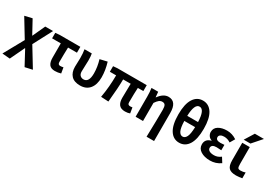

<svg xmlns="http://www.w3.org/2000/svg" viewBox="28 -1932 4590 3265"><g transform="rotate(30 2322.5 -299.5)"><path d="M161.1 213.9 9.8 201.2 224.6 -186.5 9.8 -540 155.3 -574.2 295.9 -316.4H299.8L411.1 -559.6H564.5L370.1 -190.4L596.7 181.6L452.1 213.9L299.8 -69.3H295.9Z M927.7 13.7Q849.6 13.7 816.4 -31.7Q783.2 -77.1 783.2 -164.1V-444.3H612.3V-552.7L694.3 -559.6H1100.6V-444.3H925.8Q920.9 -312.5 920.9 -157.2Q920.9 -106.4 964.8 -106.4Q994.1 -106.4 1026.4 -114.3L1044.9 -3.9Q987.3 13.7 927.7 13.7Z M1421.9 13.7Q1306.6 13.7 1248.5 -48.3Q1190.4 -110.4 1190.4 -220.7Q1190.4 -249 1192.9 -306.2Q1195.3 -363.3 1195.3 -392.6Q1195.3 -488.3 1182.6 -559.6H1325.2Q1335.9 -511.7 1335.9 -422.9Q1335.9 -400.4 1332.5 -324.2Q1329.1 -248 1329.1 -209Q1329.1 -158.2 1355 -132.3Q1380.9 -106.4 1421.9 -106.4Q1527.3 -106.4 1527.3 -283.2Q1527.3 -408.2 1487.3 -541L1628.9 -574.2Q1673.8 -426.8 1673.8 -290Q1673.8 -145.5 1607.9 -65.9Q1542 13.7 1421.9 13.7Z M2305.7 13.7Q2223.6 13.7 2187.5 -31.7Q2151.4 -77.1 2151.4 -164.1Q2151.4 -182.6 2153.3 -286.1Q2155.3 -389.6 2156.2 -443.4H2007.8Q2007.8 -291 1978.5 7.8L1831.1 0Q1870.1 -218.8 1870.1 -443.4H1747.1V-552.7L1829.1 -559.6H2404.3V-443.4H2296.9Q2290 -336.9 2290 -157.2Q2290 -128.9 2302.2 -117.7Q2314.5 -106.4 2340.8 -106.4Q2349.6 -106.4 2382.8 -110.4L2400.4 -2Q2357.4 13.7 2305.7 13.7Z M2987.3 201.2H2839.8Q2849.6 -152.3 2849.6 -331.1Q2849.6 -395.5 2833.5 -421.9Q2817.4 -448.2 2777.3 -448.2Q2743.2 -448.2 2715.3 -426.8Q2687.5 -405.3 2654.3 -355.5V0H2508.8V-392.6Q2508.8 -485.4 2498 -559.6H2628.9L2638.7 -457H2642.6Q2727.5 -574.2 2827.1 -574.2Q2987.3 -574.2 2987.3 -348.6Z M3473.6 -352.5H3261.7Q3265.6 -216.8 3293.5 -161.6Q3321.3 -106.4 3367.2 -106.4Q3414.1 -106.4 3441.9 -161.6Q3469.7 -216.8 3473.6 -352.5ZM3261.7 -452.1H3473.6Q3465.8 -693.4 3367.2 -693.4Q3269.5 -693.4 3261.7 -452.1ZM3616.2 -401.4Q3616.2 -195.3 3550.3 -90.8Q3484.4 13.7 3367.2 13.7Q3251 13.7 3184.6 -91.3Q3118.2 -196.3 3118.2 -401.4Q3118.2 -603.5 3184.6 -707.5Q3251 -811.5 3367.2 -811.5Q3483.4 -811.5 3549.8 -707.5Q3616.2 -603.5 3616.2 -401.4Z M3973.6 13.7Q3863.3 13.7 3791 -31.7Q3718.8 -77.1 3718.8 -158.2Q3718.8 -263.7 3830.1 -292V-296.9Q3789.1 -309.6 3766.6 -343.8Q3744.1 -377.9 3744.1 -416Q3744.1 -494.1 3810.5 -534.2Q3877 -574.2 3976.6 -574.2Q4079.1 -574.2 4167 -514.6L4111.3 -419.9Q4053.7 -460 3983.4 -460Q3940.4 -460 3914.1 -442.9Q3887.7 -425.8 3887.7 -396.5Q3887.7 -335.9 3979.5 -335.9Q3989.3 -335.9 4055.7 -340.8V-234.4Q3975.6 -239.3 3961.9 -239.3Q3863.3 -239.3 3863.3 -171.9Q3863.3 -137.7 3896 -118.2Q3928.7 -98.6 3989.3 -98.6Q4059.6 -98.6 4121.1 -146.5L4179.7 -52.7Q4087.9 13.7 3973.6 13.7Z M4409.2 -763.7H4587.9L4427.7 -581.1H4295.9ZM4448.2 -195.3Q4448.2 -132.8 4460 -115.7Q4471.7 -98.6 4511.7 -98.6Q4557.6 -98.6 4603.5 -114.3V-1Q4543.9 11.7 4483.4 11.7Q4382.8 11.7 4341.8 -31.2Q4300.8 -74.2 4300.8 -181.6V-523.4H4448.2Z"/></g></svg>

Font: Gen Shin Gothic Bold
Style: Bold
Weight: 700
Designer: [Source Han Sans]
Ryoko NISHIZUKA  (kana & ideographs); Paul D. Hunt (Latin, Greek & Cyrillic); Wenlong ZHANG  (bopomofo
Version: Version 1.002.20150607